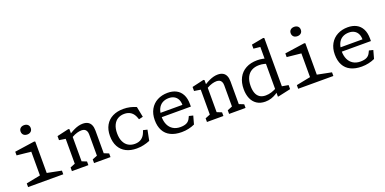

<svg xmlns="http://www.w3.org/2000/svg" viewBox="-10 -1623 4981 2485"><g transform="rotate(-20 2480.0 -380.5)"><path d="M78.7 -50.5 296.7 -93.8 274.3 -52.2V-445.5L300.3 -413.5L78.8 -436.5V-487L354.3 -527.2L367.5 -521.2V-52.2L345.2 -93.8L563.2 -50.5V0H78.7ZM233 -707.3Q233 -737 252.2 -754.2Q271.5 -771.3 302.7 -771.3Q333.8 -771.3 353.1 -754.2Q372.3 -737 372.3 -707.3Q372.3 -677.5 353.1 -660.2Q333.8 -642.8 302.7 -642.8Q282.2 -642.8 266.4 -650.6Q250.7 -658.3 241.8 -673.1Q233 -687.8 233 -707.3Z M987.3 -50.5 1075 -85.8 1054.8 -47.2V-368.5Q1054.8 -399 1045 -418.1Q1035.2 -437.2 1018.2 -445.5Q1001.2 -453.8 977.8 -453.8Q950 -453.8 916.2 -444.2Q882.5 -434.7 841.5 -411.5Q833.3 -407.2 826.4 -403Q819.5 -398.8 811.3 -393.8L814.3 -448.8Q823.5 -455 828.1 -457.8Q832.7 -460.7 841.5 -466.5Q874.7 -487 904.8 -500.9Q935 -514.8 964.2 -522.2Q993.3 -529.5 1021.3 -529.5Q1064 -529.5 1092.2 -513.5Q1120.3 -497.5 1134.2 -466.2Q1148.2 -435 1148.2 -388V-44.3L1125.8 -85.8L1213.8 -50.5V0H987.3ZM682.3 -50.5 770 -85.8 749.8 -47.2V-448.3L776 -416.3L662.3 -434V-489.7L824.5 -527.2L837.7 -521.5V-432.7L843.2 -425.7V-44.3L820.8 -85.8L908.8 -50.5V0H682.3Z M1300.2 -258.8Q1300.2 -344.8 1335.2 -405.8Q1370.2 -466.7 1433.5 -498.1Q1496.8 -529.5 1581 -529.5Q1628.7 -529.5 1672.4 -519.7Q1716.2 -509.8 1756.3 -491.8L1785 -347.3L1727.8 -333.7L1719.2 -358Q1700.5 -410.7 1663.4 -437.8Q1626.3 -465 1570.7 -465Q1521 -465 1482.2 -442.6Q1443.5 -420.2 1421.2 -373.8Q1398.8 -327.3 1398.8 -258.8Q1398.8 -190.2 1421.2 -143.8Q1443.5 -97.5 1482.2 -75Q1521 -52.5 1570.7 -52.5Q1626.2 -52.5 1663.2 -79.7Q1700.3 -106.8 1719.2 -159.5L1727.8 -183.8L1785 -170.3L1756.3 -25.7Q1713.3 -8 1667.4 2Q1621.5 12 1573.5 12Q1489.3 12 1428.1 -19.2Q1366.8 -50.5 1333.5 -111.4Q1300.2 -172.3 1300.2 -258.8Z M1915.3 -253.7Q1915.3 -338.2 1950.4 -400.5Q1985.5 -462.8 2048.3 -496.1Q2111.2 -529.3 2191.8 -529.3Q2259.2 -529.3 2309.3 -503.2Q2359.5 -477 2387.1 -424Q2414.7 -371 2414.7 -292.3V-258.5H1995.3V-316.8H2341L2319.5 -294.7V-314.7Q2319.5 -361.2 2302.7 -393.7Q2285.8 -426.2 2254.9 -443Q2224 -459.8 2182.8 -459.8Q2130.3 -459.8 2092.2 -437.3Q2054.2 -414.8 2033.8 -370.8Q2013.5 -326.7 2013.5 -263.7Q2013.5 -200.3 2035.2 -153.5Q2057 -106.7 2098.7 -81Q2140.3 -55.3 2198.5 -55.3Q2252.2 -55.3 2285.7 -72.3Q2319.2 -89.3 2336.7 -129.5L2348.2 -153L2404.2 -139.3L2373 -26.5Q2334.8 -8.7 2288.6 1.7Q2242.3 12 2192.7 12Q2103 12 2040.9 -18.8Q1978.8 -49.5 1947.1 -109Q1915.3 -168.5 1915.3 -253.7Z M2847.3 -50.5 2935 -85.8 2914.8 -47.2V-368.5Q2914.8 -399 2905 -418.1Q2895.2 -437.2 2878.2 -445.5Q2861.2 -453.8 2837.8 -453.8Q2810 -453.8 2776.2 -444.2Q2742.5 -434.7 2701.5 -411.5Q2693.3 -407.2 2686.4 -403Q2679.5 -398.8 2671.3 -393.8L2674.3 -448.8Q2683.5 -455 2688.1 -457.8Q2692.7 -460.7 2701.5 -466.5Q2734.7 -487 2764.8 -500.9Q2795 -514.8 2824.2 -522.2Q2853.3 -529.5 2881.3 -529.5Q2924 -529.5 2952.2 -513.5Q2980.3 -497.5 2994.2 -466.2Q3008.2 -435 3008.2 -388V-44.3L2985.8 -85.8L3073.8 -50.5V0H2847.3ZM2542.3 -50.5 2630 -85.8 2609.8 -47.2V-448.3L2636 -416.3L2522.3 -434V-489.7L2684.5 -527.2L2697.7 -521.5V-432.7L2703.2 -425.7V-44.3L2680.8 -85.8L2768.8 -50.5V0H2542.3Z M3517.3 -471.8 3523.5 -483.8V-700.3L3545.8 -673.8L3431.8 -686.2V-741.8L3598.2 -773L3611.3 -767V-80.2L3589.2 -106.7L3698.8 -87.2V-31.5L3527.7 6H3517.3ZM3576.3 -501.2V-424.3L3560.5 -431Q3524 -445.5 3492.4 -453.2Q3460.8 -460.8 3425.5 -460.8Q3366.7 -460.8 3323.3 -436.7Q3280 -412.5 3256.1 -363.7Q3232.2 -314.8 3232.2 -242.7Q3232.2 -185.2 3247.6 -145.1Q3263 -105 3295 -83.6Q3327 -62.2 3376.3 -62.2Q3417.8 -62.2 3457.5 -75.2Q3497.2 -88.2 3538.5 -110.8Q3544.2 -114 3549.8 -117.2L3553.2 -75.3Q3525.7 -51.7 3495.8 -32.8Q3465.8 -14 3427.4 -1.2Q3389 11.5 3344.3 11.5Q3276 11.5 3228.7 -19.8Q3181.3 -51.2 3157.6 -106.8Q3133.8 -162.3 3133.8 -235.8Q3133.8 -325.2 3168.2 -391.2Q3202.7 -457.3 3268.4 -493Q3334.2 -528.7 3425.5 -528.7Q3464.5 -528.7 3500.2 -521.3Q3536 -514 3576.3 -501.2Z M3798.7 -50.5 4016.7 -93.8 3994.3 -52.2V-445.5L4020.3 -413.5L3798.8 -436.5V-487L4074.3 -527.2L4087.5 -521.2V-52.2L4065.2 -93.8L4283.2 -50.5V0H3798.7ZM3953 -707.3Q3953 -737 3972.2 -754.2Q3991.5 -771.3 4022.7 -771.3Q4053.8 -771.3 4073.1 -754.2Q4092.3 -737 4092.3 -707.3Q4092.3 -677.5 4073.1 -660.2Q4053.8 -642.8 4022.7 -642.8Q4002.2 -642.8 3986.4 -650.6Q3970.7 -658.3 3961.8 -673.1Q3953 -687.8 3953 -707.3Z M4395.3 -253.7Q4395.3 -338.2 4430.4 -400.5Q4465.5 -462.8 4528.3 -496.1Q4591.2 -529.3 4671.8 -529.3Q4739.2 -529.3 4789.3 -503.2Q4839.5 -477 4867.1 -424Q4894.7 -371 4894.7 -292.3V-258.5H4475.3V-316.8H4821L4799.5 -294.7V-314.7Q4799.5 -361.2 4782.7 -393.7Q4765.8 -426.2 4734.9 -443Q4704 -459.8 4662.8 -459.8Q4610.3 -459.8 4572.2 -437.3Q4534.2 -414.8 4513.8 -370.8Q4493.5 -326.7 4493.5 -263.7Q4493.5 -200.3 4515.2 -153.5Q4537 -106.7 4578.7 -81Q4620.3 -55.3 4678.5 -55.3Q4732.2 -55.3 4765.7 -72.3Q4799.2 -89.3 4816.7 -129.5L4828.2 -153L4884.2 -139.3L4853 -26.5Q4814.8 -8.7 4768.6 1.7Q4722.3 12 4672.7 12Q4583 12 4520.9 -18.8Q4458.8 -49.5 4427.1 -109Q4395.3 -168.5 4395.3 -253.7Z"/></g></svg>

Font: Monaspace Xenon Var
Style: Regular
Weight: 400
Designer: Riley Cran and the Lettermatic Team
Version: Version 1.000 (Monaspace Xenon Var)